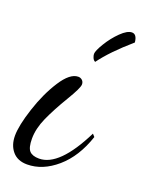

<svg xmlns="http://www.w3.org/2000/svg" viewBox="-122 -616 528 701"><g transform="rotate(20 142.5 -266.0)"><path d="M-5 -58Q-5 -97 17.5 -166Q40 -235 73.5 -287Q107 -339 139 -339Q148 -339 154.5 -333Q161 -327 161 -317Q161 -303 129 -250Q96 -195 76.5 -151.5Q57 -108 57 -69Q57 -34 68.5 -21.5Q80 -9 106 -9Q184 -9 260 -162L269 -152Q241 -68 186.5 -21Q132 26 72 26Q35 26 15 2.5Q-5 -21 -5 -58ZM164 -437Q164 -449 182.5 -479.5Q201 -510 225.5 -534Q250 -558 268 -558Q287 -558 290 -527Q216 -463 178 -411Q171 -414 167.5 -422.5Q164 -431 164 -437Z"/></g></svg>

Font: Dancing Script
Style: Regular
Weight: 400
Designer: Pablo Impallari
Foundry: Pablo Impallari
Version: Version 2.000